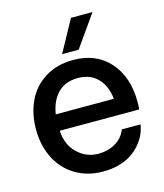

<svg xmlns="http://www.w3.org/2000/svg" viewBox="-113 -839 795 929"><g transform="rotate(-15 284.5 -374.5)"><path d="M438 -753.9 326.2 -595.2H243.2L330.1 -753.9ZM536.1 -276.9Q536.1 -253.4 534.2 -240.2H136.2Q140.6 -168 184.6 -126.5Q228.5 -85 286.1 -84Q337.4 -84 375 -106.2Q412.6 -128.4 428.2 -168.9H522Q518.1 -144 507.6 -120.4Q497.1 -96.7 477.5 -73.5Q458 -50.3 432.1 -33Q406.2 -15.6 368.7 -5.1Q331.1 5.4 287.1 4.9Q209.5 4.9 149.7 -32Q89.8 -68.8 58.3 -132.3Q26.9 -195.8 26.9 -274.9Q26.9 -355 56.9 -417.7Q86.9 -480.5 146.5 -517.3Q206.1 -554.2 287.1 -554.2Q401.9 -554.2 469 -478.5Q536.1 -402.8 536.1 -276.9ZM138.2 -321.8H429.2Q421.9 -388.2 385 -426Q348.1 -463.9 286.1 -463.9Q223.1 -463.9 185.8 -425.8Q148.4 -387.7 138.2 -321.8Z"/></g></svg>

Font: Oakes Grotesk Medium
Style: Regular
Weight: 500
Designer: Samuel Oakes
Foundry: Samuel Oakes
Version: Version 1.000;PS 001.000;hotconv 1.0.88;makeotf.lib2.5.64775